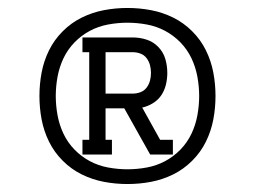

<svg xmlns="http://www.w3.org/2000/svg" viewBox="-20 -902 640 482"><path d="M187 -514V-551H204V-771H187V-808H313Q331 -808 348 -802.5Q365 -797 377.5 -784Q390 -771 395 -754Q400 -737 400 -719Q400 -704 396.5 -689.5Q393 -675 385 -663Q377 -651 364 -643Q351 -635 337 -632L382 -551H414V-514H357L292 -630H245V-551H261V-514ZM245 -667H313Q323 -667 332.5 -670.5Q342 -674 348 -682Q354 -690 356.5 -699.5Q359 -709 359 -719Q359 -729 356.5 -738.5Q354 -748 348 -756Q342 -764 332.5 -767.5Q323 -771 313 -771H245ZM300 -440Q270 -440 241 -445.5Q212 -451 185.5 -464Q159 -477 137.5 -498.5Q116 -520 103 -546.5Q90 -573 84.5 -602Q79 -631 79 -661Q79 -691 84.5 -720Q90 -749 103 -775.5Q116 -802 137.5 -823.5Q159 -845 185.5 -858Q212 -871 241 -876.5Q270 -882 300 -882Q330 -882 359 -876.5Q388 -871 414.5 -858Q441 -845 462.5 -823.5Q484 -802 497 -775.5Q510 -749 515.5 -720Q521 -691 521 -661Q521 -631 515.5 -602Q510 -573 497 -546.5Q484 -520 462.5 -498.5Q441 -477 414.5 -464Q388 -451 359 -445.5Q330 -440 300 -440ZM300 -477Q324 -477 348.5 -481.5Q373 -486 394.5 -497.5Q416 -509 433 -526.5Q450 -544 460.5 -566Q471 -588 475.5 -612.5Q480 -637 480 -661Q480 -685 475.5 -709.5Q471 -734 460.5 -756Q450 -778 433 -795.5Q416 -813 394.5 -824.5Q373 -836 348.5 -840.5Q324 -845 300 -845Q276 -845 251.5 -840.5Q227 -836 205.5 -824.5Q184 -813 167 -795.5Q150 -778 139.5 -756Q129 -734 124.5 -709.5Q120 -685 120 -661Q120 -637 124.5 -612.5Q129 -588 139.5 -566Q150 -544 167 -526.5Q184 -509 205.5 -497.5Q227 -486 251.5 -481.5Q276 -477 300 -477Z"/></svg>

Font: Iosevka Etoile Light
Style: Regular
Weight: 300
Designer: Belleve Invis
Foundry: Belleve Invis
Version: Version 25.0.1; ttfautohint (v1.8.4)